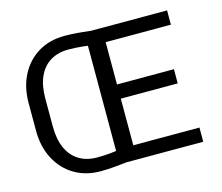

<svg xmlns="http://www.w3.org/2000/svg" viewBox="-103 -856 1160 1002"><g transform="rotate(-15 477.0 -355.5)"><path d="M322.3 -721.2Q359.9 -721.2 396.5 -718Q433.1 -714.8 465.8 -710.9V-633.8Q433.6 -639.6 397.2 -643.3Q360.8 -647 322.3 -647Q267.1 -647 226.3 -622.3Q185.5 -597.7 163.6 -549.6Q141.6 -501.5 141.6 -430.7V-281.2Q141.6 -210.4 163.8 -161.9Q186 -113.3 227.1 -88.6Q268.1 -64 323.2 -64Q361.3 -64 397.7 -67.6Q434.1 -71.3 465.8 -77.1V0Q433.1 3.4 397 6.8Q360.8 10.3 323.2 10.3Q242.2 10.3 181.2 -26.6Q120.1 -63.5 85.7 -129.4Q51.3 -195.3 51.3 -281.2V-429.7Q51.3 -516.1 85.4 -581.8Q119.6 -647.5 180.4 -684.3Q241.2 -721.2 322.3 -721.2ZM879.4 -76.7V0H502.9V-76.7ZM522 -710.9V0H427.7V-710.9ZM829.6 -405.3V-328.6H502.9V-405.3ZM874.5 -710.9V-633.8H502.9V-710.9Z"/></g></svg>

Font: Vazirmatn
Style: Regular
Weight: 400
Designer: Saber Rastikerdar
Foundry: Saber Rastikerdar
Version: Version 33.003;September 2, 2022;FontCreator 14.0.0.2862 64-